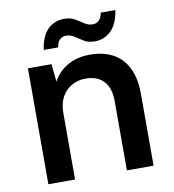

<svg xmlns="http://www.w3.org/2000/svg" viewBox="-80 -780 770 850"><g transform="rotate(-10 305.0 -354.5)"><path d="M69 0V-521H175L183 -441Q206 -484 248.5 -508.5Q291 -533 349 -533Q410 -533 453 -509.5Q496 -486 519 -439Q542 -392 542 -323V0H422V-312Q422 -370 393.5 -401Q365 -432 312 -432Q278 -432 250 -416.5Q222 -401 205.5 -371.5Q189 -342 189 -299V0ZM381 -587Q353 -587 333.5 -599Q314 -611 297 -622.5Q280 -634 260 -634Q243 -634 231.5 -623Q220 -612 217 -589H152Q161 -651 191 -680Q221 -709 265 -709Q293 -709 312.5 -697.5Q332 -686 349 -674.5Q366 -663 386 -663Q403 -663 414.5 -674.5Q426 -686 429 -708H495Q486 -647 455.5 -617Q425 -587 381 -587Z"/></g></svg>

Font: DM Sans 10pt SemiBold
Style: Regular
Weight: 600
Version: Version 4.004;gftools[0.9.30]